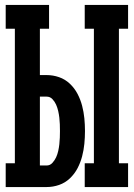

<svg xmlns="http://www.w3.org/2000/svg" viewBox="-20 -755 540 775"><path d="M322 0V-96H359V-639H322V-735H497V-639H460V-96H497V0ZM3 0V-96H40V-639H3V-735H178V-639H141V-452H168Q194 -452 218.5 -443.5Q243 -435 262 -417Q281 -399 293 -376Q305 -353 311.5 -328Q318 -303 320.5 -277.5Q323 -252 323 -226Q323 -200 320.5 -174.5Q318 -149 311.5 -124Q305 -99 293 -76Q281 -53 262 -35Q243 -17 218.5 -8.5Q194 0 168 0ZM141 -87H168Q182 -87 191.5 -97.5Q201 -108 206.5 -120Q212 -132 215 -145.5Q218 -159 219.5 -172.5Q221 -186 221.5 -199.5Q222 -213 222 -226Q222 -240 221.5 -253.5Q221 -267 219.5 -280Q218 -293 215 -306.5Q212 -320 206.5 -332.5Q201 -345 191.5 -355Q182 -365 168 -365H141Z"/></svg>

Font: Iosevka Slab
Style: Bold
Weight: 700
Monospace: yes
Designer: Belleve Invis
Foundry: Belleve Invis
Version: Version 11.1.1; ttfautohint (v1.8.3)